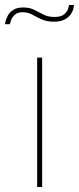

<svg xmlns="http://www.w3.org/2000/svg" viewBox="-65 -750 317 770"><path d="M84 0V-519H104V0ZM151 -663Q122 -663 101.5 -672.5Q81 -682 64 -691.5Q47 -701 26 -701Q5 -701 -6 -690.5Q-17 -680 -21 -668Q-25 -656 -25 -653H-45Q-45 -655 -42.5 -665.5Q-40 -676 -33 -688.5Q-26 -701 -11.5 -710.5Q3 -720 28 -720Q54 -720 72.5 -710.5Q91 -701 109.5 -691.5Q128 -682 153 -682Q181 -682 193 -693Q205 -704 208.5 -716Q212 -728 212 -730H232Q232 -727 229.5 -716Q227 -705 219 -693Q211 -681 194.5 -672Q178 -663 151 -663Z"/></svg>

Font: Raleway Thin
Style: Regular
Weight: 100
Designer: Matt McInerney, Pablo Impallari, Rodrigo Fuenzalida
Foundry: Matt McInerney, Pablo Impallari, Rodrigo Fuenzalida
Version: Version 4.026